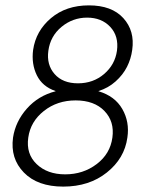

<svg xmlns="http://www.w3.org/2000/svg" viewBox="-20 -689 549 719"><path d="M475.1 -502Q470.7 -468.8 455.6 -438.7Q440.4 -408.7 412.8 -384Q385.3 -359.4 349.1 -348.1V-347.2Q410.2 -329.1 438 -280.8Q465.8 -232.4 457 -173.8Q446.3 -95.7 380.1 -43Q314 9.8 216.8 9.8Q120.6 9.8 69.3 -43Q18.1 -95.7 28.8 -173.8Q38.1 -234.4 80.8 -282.5Q123.5 -330.6 188 -347.2V-348.1Q138.7 -364.7 117.9 -407.2Q97.2 -449.7 104 -502Q114.3 -573.2 170.9 -621.1Q227.5 -668.9 313 -668.9Q398.4 -668.9 441.9 -621.1Q485.4 -573.2 475.1 -502ZM85.9 -173.8Q77.1 -112.8 117.2 -74.5Q157.2 -36.1 224.1 -36.1Q291.5 -36.1 342 -74.5Q392.6 -112.8 400.9 -173.8Q409.2 -233.9 371.1 -273.4Q333 -313 263.2 -313Q194.3 -313 144.3 -273.4Q94.2 -233.9 85.9 -173.8ZM161.1 -499Q153.8 -446.8 184.3 -411.9Q214.8 -377 272 -377Q329.1 -377 369.9 -411.9Q410.6 -446.8 418 -499Q425.3 -553.7 392.8 -588.4Q360.4 -623 306.2 -623Q252.4 -623 210.4 -588.4Q168.5 -553.7 161.1 -499Z"/></svg>

Font: Human Sans Light
Style: Italic
Weight: 300
Italic angle: -8°
Designer: Tim Radville
Foundry: Continuum
Version: Version 1.000;FEAKit 1.0